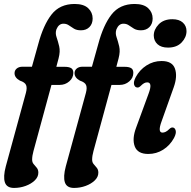

<svg xmlns="http://www.w3.org/2000/svg" viewBox="-34 -748 937 944"><path d="M37.5 -388Q37.5 -402 48.2 -411Q59 -420 77 -420H123L154 -531Q179 -625 219.5 -676.8Q260 -728.5 333 -728.5Q377.5 -728.5 399.5 -707.8Q421.5 -687 421.5 -657Q421.5 -631 405.8 -615Q390 -599 364 -599Q343 -599 329.8 -607Q316.5 -615 305 -623.2Q293.5 -631.5 278 -631.5Q255 -631.5 243.5 -604Q237 -585.5 244 -565.5Q251 -545.5 257 -520.2Q263 -495 254 -461L243 -419.5H284.5Q304.5 -419.5 315.5 -413.2Q326.5 -407 326.5 -389.5Q326.5 -365 306.5 -347.8Q286.5 -330.5 259.5 -330.5H219L130.5 -5Q124 18.5 124 36.5Q124 50.5 131.8 59.2Q139.5 68 147 77.2Q154.5 86.5 154.5 101Q154.5 122 137 139Q119.5 156 92.2 166Q65 176 35 176Q-1 176 -10 148.5Q-19 121 -5.5 70L93.5 -292Q100 -316 94.2 -329.8Q88.5 -343.5 64 -351.5Q37.5 -366 37.5 -388ZM332.5 -388Q332.5 -402 343.2 -411Q354 -420 372 -420H418L449 -531Q474 -625 514.5 -676.8Q555 -728.5 628 -728.5Q672.5 -728.5 694.5 -707.8Q716.5 -687 716.5 -657Q716.5 -631 700.8 -615Q685 -599 659 -599Q638 -599 624.8 -607Q611.5 -615 600 -623.2Q588.5 -631.5 573 -631.5Q550 -631.5 538.5 -604Q532 -585.5 539 -565.5Q546 -545.5 552 -520.2Q558 -495 549 -461L538 -419.5H579.5Q599.5 -419.5 610.5 -413.2Q621.5 -407 621.5 -389.5Q621.5 -365 601.5 -347.8Q581.5 -330.5 554.5 -330.5H514L425.5 -5Q419 18.5 419 36.5Q419 50.5 426.8 59.2Q434.5 68 442 77.2Q449.5 86.5 449.5 101Q449.5 122 432 139Q414.5 156 387.2 166Q360 176 330 176Q294 176 285 148.5Q276 121 289.5 70L388.5 -292Q395 -316 389.2 -329.8Q383.5 -343.5 359 -351.5Q332.5 -366 332.5 -388ZM792 -514Q758.5 -514 740.5 -530.5Q722.5 -547 722 -573Q722 -603 746.2 -628.2Q770.5 -653.5 813.5 -653.5Q847 -653.5 865 -637Q883 -620.5 883 -595Q883 -564.5 859 -539.2Q835 -514 792 -514ZM760.5 -151.5Q740 -96 765 -96Q772.5 -96 780.8 -100Q789 -104 799.5 -114.5Q808 -122.5 816 -121Q826 -120 829.8 -106.2Q833.5 -92.5 821.5 -69.5Q801.5 -33 768.2 -12Q735 9 695 9Q642.5 9 628.5 -28.2Q614.5 -65.5 635.5 -121L696.5 -287.5Q717.5 -343 690 -343Q682 -343 674.2 -338.8Q666.5 -334.5 655.5 -323.5Q647 -316 639.5 -318Q629 -319 625.2 -332.5Q621.5 -346 633.5 -369Q652.5 -404.5 686.2 -426.2Q720 -448 760.5 -448Q813 -448 826.2 -410.5Q839.5 -373 820 -318.5Z"/></svg>

Font: Fraunces 144pt S100 SemiBold
Style: Italic
Weight: 600
Italic angle: -16°
Version: Version 1.000; ttfautohint (v1.8.3)